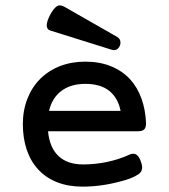

<svg xmlns="http://www.w3.org/2000/svg" viewBox="-20 -695 640 726"><path d="M423.3 -555.2Q435.5 -547.9 435.5 -534.2Q435.5 -528.3 433.6 -522.9Q430.7 -515.1 424.6 -510.3Q418.5 -505.4 411.1 -505.4Q409.2 -505.4 404.3 -506.3L169.9 -579.6Q158.2 -583.5 156.7 -596.7Q155.8 -611.8 169.4 -638.7Q184.1 -665.5 196.8 -672.4Q201.2 -674.8 206.5 -674.8Q211.9 -674.8 221.7 -670.4ZM161.6 -198.7Q167.5 -136.7 201.2 -105Q234.9 -73.2 294.4 -73.2Q340.3 -73.2 385.5 -82.8Q430.7 -92.3 469.7 -110.4Q477.1 -113.8 483.9 -113.8Q502.9 -113.8 513.2 -82.5Q517.6 -70.8 517.6 -62Q517.6 -45.4 502.9 -35.6Q477.1 -19 434.6 -8.8Q362.8 10.7 291.5 10.7Q238.3 10.7 196 -5.9Q153.8 -22.5 125 -53.7Q96.2 -84.5 81.3 -128.2Q66.4 -171.9 66.4 -225.6Q66.4 -277.3 83.5 -321.3Q100.6 -365.2 131.8 -396.5Q163.6 -428.2 207 -445.1Q250.5 -461.9 302.7 -461.9Q356.4 -461.9 398.9 -444.8Q441.4 -427.7 471.2 -396Q499.5 -365.2 514.9 -322.5Q530.3 -279.8 532.2 -229Q532.2 -212.4 525.1 -205.6Q518.1 -198.7 501.5 -198.7ZM436 -275.9Q425.8 -325.7 392.6 -351.8Q359.4 -377.9 302.7 -377.9Q247.6 -377.9 212.2 -351.3Q176.8 -324.7 165.5 -275.9Z"/></svg>

Font: Courier Prime Medium
Style: Regular
Weight: 500
Designer: Alan Dague-Greene
Foundry: Quote-Unquote Apps
Version: Version 1.202